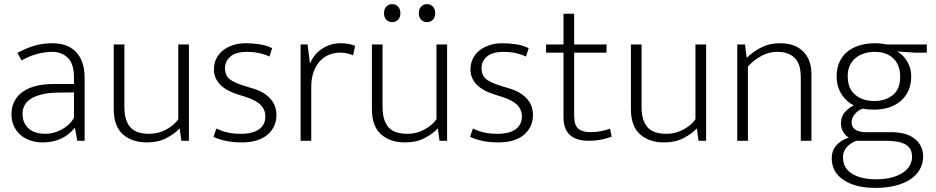

<svg xmlns="http://www.w3.org/2000/svg" viewBox="-20 -687 4567 937"><path d="M65 -429Q112 -454 151.5 -465Q191 -476 236 -476Q268 -476 296.5 -467Q325 -458 346.5 -438Q368 -418 380.5 -385.5Q393 -353 393 -306V0H357L346 -62H344Q315 -27 276 -9.5Q237 8 189 8Q156 8 128 -1.5Q100 -11 79.5 -29Q59 -47 47.5 -72.5Q36 -98 36 -129Q36 -166 51 -194Q66 -222 93 -240.5Q120 -259 157.5 -268Q195 -277 241 -277H341V-308Q341 -376 311 -405Q281 -434 233 -434Q204 -434 166 -425Q128 -416 85 -392ZM341 -236 258 -235Q213 -234 181 -225.5Q149 -217 128.5 -203.5Q108 -190 99 -171.5Q90 -153 90 -132Q90 -106 99 -87.5Q108 -69 123 -57Q138 -45 158.5 -39.5Q179 -34 202 -34Q220 -34 239 -38.5Q258 -43 276.5 -52.5Q295 -62 312 -76.5Q329 -91 341 -112Z M850 -470H902V0H865L857 -59H855Q831 -33 791 -12.5Q751 8 697 8Q624 8 579.5 -31.5Q535 -71 535 -155V-470H587V-166Q587 -127 596 -101.5Q605 -76 621 -61Q637 -46 659.5 -40Q682 -34 708 -34Q753 -34 791.5 -55Q830 -76 850 -105Z M1295 -411Q1245 -434 1186 -434Q1132 -434 1105 -411.5Q1078 -389 1078 -354Q1078 -319 1101 -300.5Q1124 -282 1182 -265L1212 -256Q1269 -239 1299 -206Q1329 -173 1329 -125Q1329 -97 1318 -72.5Q1307 -48 1286 -30Q1265 -12 1233.5 -2Q1202 8 1161 8Q1116 8 1082 0.5Q1048 -7 1022 -19L1036 -60Q1062 -47 1090 -40.5Q1118 -34 1156 -34Q1213 -34 1244 -56Q1275 -78 1275 -119Q1275 -151 1252.5 -174.5Q1230 -198 1173 -216L1141 -226Q1024 -263 1024 -349Q1024 -377 1035.5 -400.5Q1047 -424 1067.5 -440.5Q1088 -457 1116.5 -466.5Q1145 -476 1180 -476Q1212 -476 1246 -471Q1280 -466 1308 -452Z M1447 0V-470H1481L1493 -376Q1510 -421 1551 -448.5Q1592 -476 1643 -476Q1667 -476 1685 -472Q1703 -468 1713 -463L1703 -417Q1691 -422 1676 -426Q1661 -430 1641 -430Q1612 -430 1586.5 -420Q1561 -410 1541.5 -389Q1522 -368 1510.5 -336.5Q1499 -305 1499 -262V0Z M2110 -470H2162V0H2125L2117 -59H2115Q2091 -33 2051 -12.5Q2011 8 1957 8Q1884 8 1839.5 -31.5Q1795 -71 1795 -155V-470H1847V-166Q1847 -127 1856 -101.5Q1865 -76 1881 -61Q1897 -46 1919.5 -40Q1942 -34 1968 -34Q2013 -34 2051.5 -55Q2090 -76 2110 -105ZM1854 -623Q1854 -643 1865.5 -655Q1877 -667 1894 -667Q1911 -667 1922.5 -655Q1934 -643 1934 -623Q1934 -602 1922.5 -590.5Q1911 -579 1894 -579Q1877 -579 1865.5 -590.5Q1854 -602 1854 -623ZM2024 -623Q2024 -643 2035.5 -655Q2047 -667 2064 -667Q2081 -667 2092.5 -655Q2104 -643 2104 -623Q2104 -602 2092.5 -590.5Q2081 -579 2064 -579Q2047 -579 2035.5 -590.5Q2024 -602 2024 -623Z M2547 -411Q2497 -434 2438 -434Q2384 -434 2357 -411.5Q2330 -389 2330 -354Q2330 -319 2353 -300.5Q2376 -282 2434 -265L2464 -256Q2521 -239 2551 -206Q2581 -173 2581 -125Q2581 -97 2570 -72.5Q2559 -48 2538 -30Q2517 -12 2485.5 -2Q2454 8 2413 8Q2368 8 2334 0.5Q2300 -7 2274 -19L2288 -60Q2314 -47 2342 -40.5Q2370 -34 2408 -34Q2465 -34 2496 -56Q2527 -78 2527 -119Q2527 -151 2504.5 -174.5Q2482 -198 2425 -216L2393 -226Q2276 -263 2276 -349Q2276 -377 2287.5 -400.5Q2299 -424 2319.5 -440.5Q2340 -457 2368.5 -466.5Q2397 -476 2432 -476Q2464 -476 2498 -471Q2532 -466 2560 -452Z M2940 -430H2782V-122Q2782 -75 2803 -58.5Q2824 -42 2861 -42Q2890 -42 2915 -47.5Q2940 -53 2957 -59L2965 -20Q2945 -12 2916 -6Q2887 0 2852 0Q2792 0 2761 -28.5Q2730 -57 2730 -115V-430H2645V-470H2730V-620H2782V-470H2940Z M3374 -470H3426V0H3389L3381 -59H3379Q3355 -33 3315 -12.5Q3275 8 3221 8Q3148 8 3103.5 -31.5Q3059 -71 3059 -155V-470H3111V-166Q3111 -127 3120 -101.5Q3129 -76 3145 -61Q3161 -46 3183.5 -40Q3206 -34 3232 -34Q3277 -34 3315.5 -55Q3354 -76 3374 -105Z M3630 0H3578V-470H3616L3624 -405Q3658 -437 3697.5 -456.5Q3737 -476 3787 -476Q3859 -476 3899.5 -436Q3940 -396 3940 -324V0H3888V-311Q3888 -337 3882.5 -359.5Q3877 -382 3863.5 -398.5Q3850 -415 3827.5 -424.5Q3805 -434 3772 -434Q3734 -434 3696.5 -414.5Q3659 -395 3630 -362Z M4063 -314Q4063 -353 4076.5 -383.5Q4090 -414 4115 -434.5Q4140 -455 4174.5 -465.5Q4209 -476 4250 -476Q4268 -476 4281.5 -474Q4295 -472 4308 -470H4503V-430H4445L4358 -436Q4389 -419 4408 -386Q4427 -353 4427 -315Q4427 -276 4413.5 -245.5Q4400 -215 4375.5 -194Q4351 -173 4318 -162.5Q4285 -152 4246 -152Q4232 -152 4218.5 -153Q4205 -154 4190 -157Q4166 -148 4151 -129.5Q4136 -111 4136 -91Q4136 -65 4155.5 -53.5Q4175 -42 4205 -42H4327Q4405 -42 4445 -9Q4485 24 4485 76Q4485 111 4469 139.5Q4453 168 4423 188Q4393 208 4350 219Q4307 230 4253 230Q4155 230 4097 191.5Q4039 153 4039 86Q4039 49 4060.5 23.5Q4082 -2 4122 -16Q4107 -24 4095.5 -42.5Q4084 -61 4084 -85Q4084 -118 4103 -139.5Q4122 -161 4147 -173Q4131 -180 4116 -193Q4101 -206 4089 -224Q4077 -242 4070 -264.5Q4063 -287 4063 -314ZM4160 0Q4131 10 4112.5 31Q4094 52 4094 80Q4094 134 4138.5 161Q4183 188 4254 188Q4301 188 4334.5 178.5Q4368 169 4389.5 153.5Q4411 138 4421 118.5Q4431 99 4431 79Q4431 55 4421.5 39.5Q4412 24 4394.5 15.5Q4377 7 4353.5 3.5Q4330 0 4302 0ZM4373 -312Q4373 -371 4339 -402.5Q4305 -434 4250 -434Q4222 -434 4198 -426.5Q4174 -419 4156 -404.5Q4138 -390 4127.5 -368Q4117 -346 4117 -316Q4117 -254 4154 -224Q4191 -194 4246 -194Q4301 -194 4337 -223Q4373 -252 4373 -312Z"/></svg>

Font: Mukta Malar ExtraLight
Style: Regular
Weight: 275
Designer: Aadarsh Rajan, Girish Dalvi, Yashodeep Gholap
Foundry: Ek Type
Version: Version 2.538;PS 1.000;hotconv 16.6.51;makeotf.lib2.5.65220;